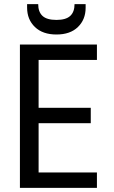

<svg xmlns="http://www.w3.org/2000/svg" viewBox="-20 -915 553 935"><path d="M168 -623V-390H422V-315H168V-75H452V0H77V-698H452V-623ZM397 -877Q397 -820 359.5 -783.5Q322 -747 255 -747Q188 -747 150 -783.5Q112 -820 112 -878V-895H166Q166 -857 187 -837.5Q208 -818 255 -818Q301 -818 322 -837.5Q343 -857 343 -895H397Z"/></svg>

Font: DVN-Poppins
Style: Regular
Weight: 400
Designer: Ninad Kale (Devanagari), Jonny Pinhorn (Latin)
Foundry: Indian Type Foundry
Version: 4.004